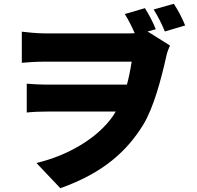

<svg xmlns="http://www.w3.org/2000/svg" viewBox="-20 -892 1040 1012"><path d="M956 -758C941 -794 920 -837 896 -872L790 -842C814 -803 832 -767 849 -726ZM801 -738C787 -774 767 -812 744 -849L638 -818C660 -781 675 -752 690 -717C676 -716 662 -716 648 -716H215C171 -716 125 -722 95 -725V-561C124 -564 174 -567 216 -567H674C667 -522 659 -482 649 -446H223C192 -446 152 -448 121 -451V-299C160 -303 192 -304 229 -304H590C585 -296 580 -288 575 -280C497 -167 342 -73 172 -33L298 100C526 19 649 -96 734 -233C790 -324 830 -476 858 -602C862 -619 869 -636 876 -652L758 -726Z"/></svg>

Font: Noto Sans T Chinese Black
Style: Bold
Weight: 900
Designer: Ryoko NISHIZUKA (kana & ideographs); Paul D. Hunt (Latin, Greek & Cyrillic); Wenlong ZHANG (bopomofo); Sandoll Communica
Foundry: Adobe Systems Incorporated
Version: Version 1.000;PS 1;hotconv 1.0.78;makeotf.lib2.5.61930